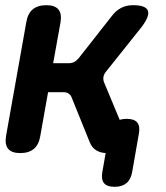

<svg xmlns="http://www.w3.org/2000/svg" viewBox="-20 -580 640 740"><path d="M421.5 140Q392.4 140 380.9 125.8Q369.4 111.6 374.5 82.5L400.2 -64.5Q405.6 -93.6 422.3 -107.8Q439.1 -122 468.2 -122Q497.3 -122 509 -107.8Q520.6 -93.6 515.2 -64.5L489.5 82.5Q484.4 111.6 467.5 125.8Q450.6 140 421.5 140ZM57.8 10Q25.3 10 11.6 -6.3Q-2.1 -22.5 3.3 -56L81.3 -494Q86.7 -527.5 106 -543.7Q125.3 -560 158.8 -560Q191.3 -560 205 -543.7Q218.7 -527.5 213.3 -494L184.9 -336.3H244.7Q256.8 -336.3 266.4 -341.4Q275.9 -346.4 283.9 -356.5L410.2 -517.3Q426.4 -539 446.8 -549.5Q467.3 -560 492.3 -560Q541.7 -560 549.9 -539.1Q558 -518.3 525.3 -475.3L388.1 -303.3Q380.1 -293.2 378.6 -282.9Q377.1 -272.7 381.1 -262.6L458.4 -77Q475.9 -33.3 459.8 -11.7Q443.7 10 392.3 10Q367.6 10 350.5 -0.9Q333.5 -11.7 325.1 -33.7L256.2 -204.2Q252.2 -214.3 244.5 -219.5Q236.8 -224.7 224.7 -224.7H165.3L135.3 -56Q129.9 -22.5 110.6 -6.3Q91.3 10 57.8 10Z"/></svg>

Font: Maple Mono
Style: Italic
Weight: 400
Italic angle: -10°
Monospace: yes
Designer: subframe7536
Version: Version 7.300